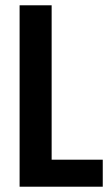

<svg xmlns="http://www.w3.org/2000/svg" viewBox="-20 -705 413 725"><path d="M54 -685H175V-102H368V0H54Z"/></svg>

Font: Khand SemiBold
Style: Regular
Weight: 600
Designer: Devanagari: Sanchit Sawaria, Jyotish Sonowal; Latin: Satya Rajpurohit
Foundry: Indian Type Foundry
Version: Version 1.101;PS 1.0;hotconv 1.0.78;makeotf.lib2.5.61930; tt